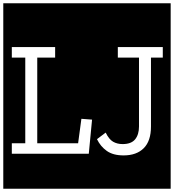

<svg xmlns="http://www.w3.org/2000/svg" viewBox="-32 -937 1060 1170"><path d="M-12 213V-917H1008V213ZM40 0H509L529 -208L464 -213L444 -64H195V-586H304V-650H40V-586H122V-64H40ZM888 -586H960V-650H686V-586H815V-166Q815 -117 791.5 -88Q768 -59 715 -59Q682 -59 657 -73.5Q632 -88 612 -129L559 -89Q580 -45 618.5 -17.5Q657 10 721 10Q800 10 844 -34Q888 -78 888 -166Z"/></svg>

Font: Zilla Slab Highlight
Style: Regular
Weight: 400
Designer: Typotheque Type Foundry
Foundry: Typotheque type foundry
Version: Version 1.1; 2017; ttfautohint (v1.6)